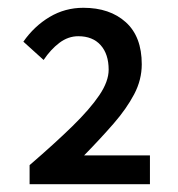

<svg xmlns="http://www.w3.org/2000/svg" viewBox="-20 -910 457 493"><path d="M56 -437V-486Q121 -542 166 -586Q211 -630 235 -665.5Q259 -701 259 -731Q259 -771 238.5 -794Q218 -817 181 -817Q155 -817 132.5 -800Q110 -783 92 -756L40 -803Q68 -843 107.5 -866.5Q147 -890 194 -890Q262 -890 303 -853Q344 -816 344 -745Q344 -705 324.5 -668Q305 -631 272 -593Q239 -555 196 -511H365V-437Z"/></svg>

Font: Noto Sans SC Thin Medium
Style: Regular
Weight: 500
Version: Version 2.004-H2;hotconv 1.0.118;makeotfexe 2.5.65603